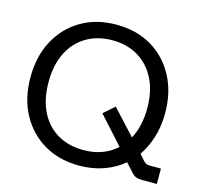

<svg xmlns="http://www.w3.org/2000/svg" viewBox="-105 -826 998 953"><g transform="rotate(15 394.5 -350.0)"><path d="M380 12Q277 12 199 -34Q121 -80 77.5 -161.5Q34 -243 34 -350Q34 -457 77.5 -538.5Q121 -620 199 -666Q277 -712 380 -712Q484 -712 561.5 -666Q639 -620 682.5 -538.5Q726 -457 726 -350Q726 -283 708.5 -226Q691 -169 660 -124L687 -93Q697 -84 703 -81.5Q709 -79 724 -79H777V0H701Q683 0 670.5 -4.5Q658 -9 646 -23L607 -66Q563 -29 505.5 -8.5Q448 12 380 12ZM380 -68Q484 -68 551 -130L425 -269L481 -318L598 -191Q634 -258 634 -350Q634 -438 602 -501Q570 -564 513 -598Q456 -632 380 -632Q305 -632 247.5 -598Q190 -564 158.5 -501Q127 -438 127 -350Q127 -262 158.5 -198.5Q190 -135 247.5 -101.5Q305 -68 380 -68Z"/></g></svg>

Font: HostGroteskRegular
Style: Regular
Weight: 400
Designer: Doukan Karapınar based on Poppins by Indian Type Foundry, Jonny Pinhorn
Foundry: Element Type
Version: Version 1.001; ttfautohint (v1.8.4.7-5d5b)